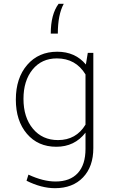

<svg xmlns="http://www.w3.org/2000/svg" viewBox="-20 -759 608 1006"><path d="M246 -583Q246 -684 287 -739H314Q283 -682 283 -583ZM63 -237Q63 -350 122.5 -419Q182 -488 280 -488Q374 -488 430 -421L440 -482H469V17Q469 114 415 170.5Q361 227 268 227Q197 227 119 188L129 156Q206 192 271 192Q347 192 387.5 148Q428 104 428 21V-64Q371 10 275 10Q179 10 121 -58Q63 -126 63 -237ZM103 -241Q103 -144 152.5 -84.5Q202 -25 284 -25Q379 -25 428 -106V-369Q377 -453 278 -453Q198 -453 150.5 -394.5Q103 -336 103 -241Z"/></svg>

Font: Cantarell Light
Style: Regular
Weight: 300
Designer: Dave Crossland, Nikolaus Waxweiler, Florian Fecher, Jacques Le Bailly, Eben Sorkin, Alexei Vanyashin, Alexios Zavras, Em
Version: Version 0.303